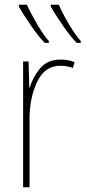

<svg xmlns="http://www.w3.org/2000/svg" viewBox="-20 -786 359 806"><path d="M59 -766V-759Q77 -726 110 -678.5Q143 -631 168 -606H185V-614Q165 -635 136.5 -683.5Q108 -732 93 -766ZM193 -766V-759Q211 -726 244 -678.5Q277 -631 302 -606H319V-614Q299 -635 270 -683.5Q241 -732 227 -766ZM105 -418H103L100 -528H77V0H104V-287Q104 -375 136 -442.5Q168 -510 233 -510Q259 -510 286 -501L293 -525Q267 -536 234 -536Q179 -536 148 -498.5Q117 -461 105 -418Z"/></svg>

Font: Noto Sans Display SemiCondensed Thin
Style: Regular
Weight: 250
Width: 4
Designer: Monotype Design team
Foundry: Monotype Imaging Inc.
Version: 1.000